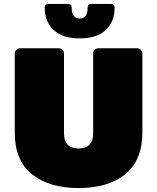

<svg xmlns="http://www.w3.org/2000/svg" viewBox="-20 -945 798 975"><path d="M480 -700H676Q687 -700 695 -692Q703 -684 703 -673V-271Q703 -131 616 -60.5Q529 10 379.5 10Q230 10 142.5 -60Q55 -130 55 -271V-673Q55 -684 63 -692Q71 -700 82 -700H278Q289 -700 297 -692Q305 -684 305 -673V-268Q305 -191 379 -191Q453 -191 453 -268V-673Q453 -684 461 -692Q469 -700 480 -700ZM425 -906Q425 -925 444 -925H543Q562 -925 562 -906Q562 -835 517 -792.5Q472 -750 384.5 -750Q297 -750 252 -793Q207 -836 207 -906Q207 -925 226 -925H325Q344 -925 344 -906Q344 -851 384.5 -851Q425 -851 425 -906Z"/></svg>

Font: Rubik One
Style: Regular
Weight: 400
Designer: Hubert and Fischer with Elvire Volk Leonovitch
Foundry: Hubert and Fischer with Elvire Volk Leonovitch
Version: Version 1.001